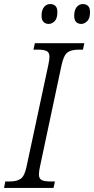

<svg xmlns="http://www.w3.org/2000/svg" viewBox="-40 -927 464 947"><path d="M-20 0 -14 -32H10Q43 -32 62.5 -45.5Q82 -59 92 -110L198 -605Q204 -633 204 -647Q204 -669 189.5 -675.5Q175 -682 149 -682H125L132 -714H376L369 -682H346Q312 -682 293 -668.5Q274 -655 263 -603L158 -109Q152 -82 152 -67Q152 -45 166.5 -38.5Q181 -32 207 -32H231L224 0ZM361 -809Q345 -809 335.5 -818.5Q326 -828 326 -849Q326 -877 338 -892Q350 -907 369 -907Q384 -907 394 -898Q404 -889 404 -867Q404 -836 390 -822.5Q376 -809 361 -809ZM200 -809Q185 -809 175 -818.5Q165 -828 165 -849Q165 -877 177 -892Q189 -907 208 -907Q223 -907 233 -898Q243 -889 243 -867Q243 -836 229.5 -822.5Q216 -809 200 -809Z"/></svg>

Font: Noto Serif SemiCondensed Light
Style: Italic
Weight: 300
Width: 4
Italic angle: -12°
Designer: Monotype Design Team
Foundry: Monotype Imaging Inc.
Version: Version 2.013; ttfautohint (v1.8.4.7-5d5b)